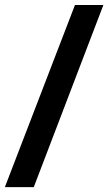

<svg xmlns="http://www.w3.org/2000/svg" viewBox="-57 -745 443 785"><path d="M365.7 -724.6 81.1 20H-37.1L249.5 -724.6Z"/></svg>

Font: Arimo
Style: Italic
Weight: 400
Italic angle: -12°
Designer: Steve Matteson
Foundry: Monotype Imaging Inc.
Version: Version 1.33